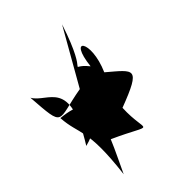

<svg xmlns="http://www.w3.org/2000/svg" viewBox="-163 -292 566 566"><g transform="rotate(-45 120.0 -8.5)"><path d="M61 112C194 172 146 179 151 71C275 24 255 17 187 -41C229 -137 183 -192 171 -82C123 -142 140 -49 199 -229L101 -57C-15 -37 -10 -6 -20 -142C7 -94 106 -101 -4 75C78 55 138 -24 0 -37C5 39 36 38 15 212C30 179 47 146 61 112Z"/></g></svg>

Font: Asimov Silicon
Style: Regular
Weight: 400
Designer: Google
Version: Version 2.000980; 2014